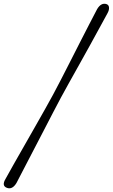

<svg xmlns="http://www.w3.org/2000/svg" viewBox="-58 -831 610 1039"><path d="M271.5 -302.5Q253.5 -269 229.2 -222.2Q205 -175.5 177.8 -123Q150.5 -70.5 123.2 -18Q96 34.5 72 80.5Q48 126.5 31 159.5Q8.5 196.5 -20.5 185.5Q-50.5 174.5 -28 137Q-9.5 103 16.8 56.8Q43 10.5 72.5 -41Q102 -92.5 131.2 -144Q160.5 -195.5 186 -240.8Q211.5 -286 229 -318.5Q247 -351.5 270.5 -397.5Q294 -443.5 320.8 -495.8Q347.5 -548 374.2 -600.8Q401 -653.5 425.2 -700.2Q449.5 -747 467.5 -781.5Q489.5 -818.5 519 -808.5Q531 -804 532 -790Q533 -776 523.5 -759Q506 -727 481.2 -681.5Q456.5 -636 427.8 -584Q399 -532 370 -480Q341 -428 315.2 -382Q289.5 -336 271.5 -302.5Z"/></svg>

Font: Fraunces 9pt S050
Style: Italic
Weight: 400
Italic angle: -16°
Version: Version 1.000; ttfautohint (v1.8.3)